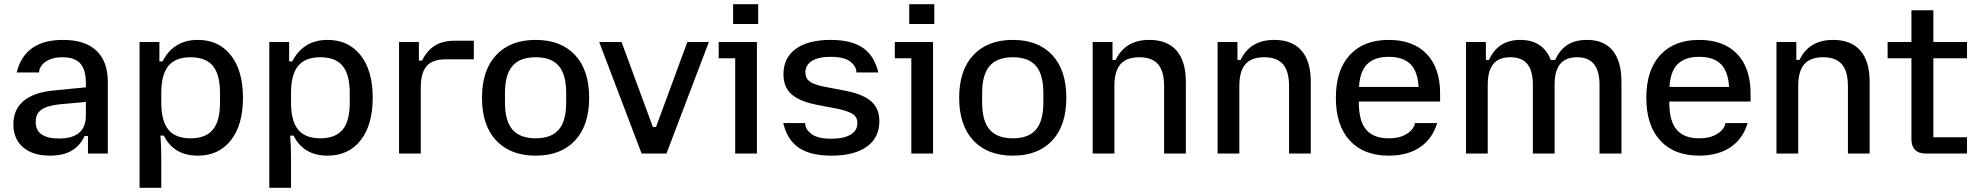

<svg xmlns="http://www.w3.org/2000/svg" viewBox="-20 -735 9466 919"><path d="M44 -140Q44 -211 93 -252Q142 -293 237 -302L391 -317V-338Q391 -402 364 -431.5Q337 -461 279 -461Q241 -461 216 -449.5Q191 -438 179 -421.5Q167 -405 167 -389V-388H60Q98 -544 281 -544Q387 -544 441.5 -492.5Q496 -441 496 -342V0H401V-84H385Q363 -37 322.5 -13.5Q282 10 219 10Q137 10 90.5 -30Q44 -70 44 -140ZM262 -72Q391 -72 391 -182V-247L268 -236Q207 -230 179 -210.5Q151 -191 151 -154V-149Q151 -111 179.5 -91.5Q208 -72 262 -72Z M648 -534H743V-441H758Q783 -491 825.5 -517.5Q868 -544 927 -544Q1027 -544 1085 -470.5Q1143 -397 1143 -267Q1143 -137 1085 -63.5Q1027 10 927 10Q812 10 764 -86H748Q752 -33 752 29V164H648ZM892 -73Q965 -73 999 -114.5Q1033 -156 1033 -243V-291Q1033 -378 999 -419.5Q965 -461 892 -461Q820 -461 786 -419.5Q752 -378 752 -291V-243Q752 -156 786 -114.5Q820 -73 892 -73Z M1269 -534H1364V-441H1379Q1404 -491 1446.5 -517.5Q1489 -544 1548 -544Q1648 -544 1706 -470.5Q1764 -397 1764 -267Q1764 -137 1706 -63.5Q1648 10 1548 10Q1433 10 1385 -86H1369Q1373 -33 1373 29V164H1269ZM1513 -73Q1586 -73 1620 -114.5Q1654 -156 1654 -243V-291Q1654 -378 1620 -419.5Q1586 -461 1513 -461Q1441 -461 1407 -419.5Q1373 -378 1373 -291V-243Q1373 -156 1407 -114.5Q1441 -73 1513 -73Z M1890 -534H1985V-445H2000Q2023 -492 2060.5 -516Q2098 -540 2155 -540H2248V-451H2113Q2051 -451 2022.5 -419Q1994 -387 1994 -316V0H1890Z M2287 -267Q2287 -399 2355 -471.5Q2423 -544 2544 -544Q2665 -544 2732.5 -471.5Q2800 -399 2800 -267Q2800 -135 2732.5 -62.5Q2665 10 2544 10Q2423 10 2355 -62.5Q2287 -135 2287 -267ZM2544 -73Q2619 -73 2654.5 -114.5Q2690 -156 2690 -244V-290Q2690 -378 2654.5 -419.5Q2619 -461 2544 -461Q2469 -461 2433 -419.5Q2397 -378 2397 -290V-244Q2397 -156 2433 -114.5Q2469 -73 2544 -73Z M2848 -534H2955L3105 -127H3120L3270 -534H3373L3170 0H3051Z M3499 -456H3420V-534H3603V0H3499ZM3489 -715H3609V-620H3489Z M3729 -146H3834V-144Q3834 -117 3863.5 -94Q3893 -71 3959 -71Q4018 -71 4051 -90.5Q4084 -110 4084 -146Q4084 -173 4064 -187.5Q4044 -202 3996 -213L3882 -235Q3802 -252 3766 -286Q3730 -320 3730 -380Q3730 -458 3789 -501Q3848 -544 3956 -544Q4054 -544 4109.5 -506.5Q4165 -469 4184 -388H4079V-390Q4079 -417 4050 -440Q4021 -463 3956 -463Q3898 -463 3866.5 -443.5Q3835 -424 3835 -388Q3835 -361 3854 -346Q3873 -331 3920 -321L4035 -299Q4115 -282 4152 -248Q4189 -214 4189 -155Q4189 -76 4129 -33Q4069 10 3959 10Q3860 10 3804 -27.5Q3748 -65 3729 -146Z M4342 -456H4263V-534H4446V0H4342ZM4332 -715H4452V-620H4332Z M4571 -267Q4571 -399 4639 -471.5Q4707 -544 4828 -544Q4949 -544 5016.5 -471.5Q5084 -399 5084 -267Q5084 -135 5016.5 -62.5Q4949 10 4828 10Q4707 10 4639 -62.5Q4571 -135 4571 -267ZM4828 -73Q4903 -73 4938.5 -114.5Q4974 -156 4974 -244V-290Q4974 -378 4938.5 -419.5Q4903 -461 4828 -461Q4753 -461 4717 -419.5Q4681 -378 4681 -290V-244Q4681 -156 4717 -114.5Q4753 -73 4828 -73Z M5210 -534H5305V-448H5320Q5366 -544 5481 -544Q5567 -544 5611.5 -493Q5656 -442 5656 -343V0H5552V-323Q5552 -394 5523 -427.5Q5494 -461 5433 -461Q5372 -461 5343 -427.5Q5314 -394 5314 -323V0H5210Z M5808 -534H5903V-448H5918Q5964 -544 6079 -544Q6165 -544 6209.5 -493Q6254 -442 6254 -343V0H6150V-323Q6150 -394 6121 -427.5Q6092 -461 6031 -461Q5970 -461 5941 -427.5Q5912 -394 5912 -323V0H5808Z M6374 -267Q6374 -399 6440.5 -471.5Q6507 -544 6627 -544Q6744 -544 6808.5 -477Q6873 -410 6873 -287V-249H6484V-244Q6484 -156 6519 -114.5Q6554 -73 6627 -73Q6670 -73 6698 -86Q6726 -99 6739 -116Q6752 -133 6752 -145V-146H6859Q6836 -70 6776.5 -30Q6717 10 6627 10Q6507 10 6440.5 -62.5Q6374 -135 6374 -267ZM6770 -319Q6766 -393 6731 -428Q6696 -463 6627 -463Q6559 -463 6524 -428Q6489 -393 6485 -319Z M7209 -461Q7154 -461 7127.5 -428.5Q7101 -396 7101 -330V0H6997V-534H7092V-448H7107Q7150 -544 7257 -544Q7365 -544 7403 -448H7424Q7445 -496 7482 -520Q7519 -544 7576 -544Q7657 -544 7699 -493Q7741 -442 7741 -343V0H7636V-330Q7636 -461 7529 -461Q7474 -461 7447.5 -428.5Q7421 -396 7421 -330V0H7317V-330Q7317 -396 7290.5 -428.5Q7264 -461 7209 -461Z M7860 -267Q7860 -399 7926.5 -471.5Q7993 -544 8113 -544Q8230 -544 8294.5 -477Q8359 -410 8359 -287V-249H7970V-244Q7970 -156 8005 -114.5Q8040 -73 8113 -73Q8156 -73 8184 -86Q8212 -99 8225 -116Q8238 -133 8238 -145V-146H8345Q8322 -70 8262.5 -30Q8203 10 8113 10Q7993 10 7926.5 -62.5Q7860 -135 7860 -267ZM8256 -319Q8252 -393 8217 -428Q8182 -463 8113 -463Q8045 -463 8010 -428Q7975 -393 7971 -319Z M8483 -534H8578V-448H8593Q8639 -544 8754 -544Q8840 -544 8884.5 -493Q8929 -442 8929 -343V0H8825V-323Q8825 -394 8796 -427.5Q8767 -461 8706 -461Q8645 -461 8616 -427.5Q8587 -394 8587 -323V0H8483Z M9129 -68V-456H9015V-534H9129V-686H9234V-534H9395V-456H9234V-78H9395V0H9198Q9164 0 9146.5 -17.5Q9129 -35 9129 -68Z"/></svg>

Font: Mozilla Text BETA Medium
Style: Regular
Weight: 500
Designer: Studio DRAMA
Foundry: Studio DRAMA
Version: Version 0.100